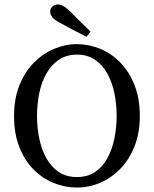

<svg xmlns="http://www.w3.org/2000/svg" viewBox="-20 -827 689 861"><path d="M325 14Q271 14 220.5 -6.5Q170 -27 130 -67.5Q90 -108 66.5 -168Q43 -228 43 -307Q43 -383 66.5 -443Q90 -503 130.5 -544.5Q171 -586 221.5 -607.5Q272 -629 325 -629Q378 -629 428.5 -608.5Q479 -588 519 -547Q559 -506 583 -446Q607 -386 607 -307Q607 -231 583.5 -171.5Q560 -112 520 -70.5Q480 -29 429.5 -7.5Q379 14 325 14ZM325 -33Q372 -33 406 -55.5Q440 -78 461.5 -117.5Q483 -157 493 -206Q503 -255 503 -307Q503 -360 493 -409Q483 -458 461.5 -497Q440 -536 406 -559Q372 -582 325 -582Q278 -582 244 -559Q210 -536 188 -497Q166 -458 156 -409Q146 -360 146 -307Q146 -255 156 -206Q166 -157 188 -117.5Q210 -78 244 -55.5Q278 -33 325 -33ZM386 -685 368 -662Q310 -691 252 -723Q225 -737 215 -749.5Q205 -762 205 -775Q205 -789 215.5 -798Q226 -807 240 -807Q252 -807 265.5 -799Q279 -791 298 -772Q321 -750 342.5 -728Q364 -706 386 -685Z"/></svg>

Font: Lisu Bosa Light
Style: Regular
Weight: 300
Designer: David Morse, Annie Olsen, Victor Gaultney, Frank Grießhammer (Latin)
Foundry: SIL International
Version: Version 2.000